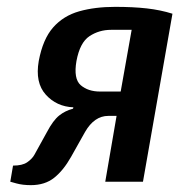

<svg xmlns="http://www.w3.org/2000/svg" viewBox="-20 -530 523 560"><path d="M70 10Q46 10 28 5Q10 0 10 0L18 -47Q45 -47 59 -56.5Q73 -66 80 -78L117 -145Q135 -179 152.5 -193Q170 -207 193 -213L194 -217Q145 -219 113.5 -254Q82 -289 93 -352Q105 -416 135 -450Q165 -484 211 -497Q257 -510 316 -510Q368 -510 408 -505.5Q448 -501 483 -490L397 0H287L320 -192H296Q255 -192 228 -145L187 -72Q165 -33 138 -11.5Q111 10 70 10ZM272 -263H332L364 -443H304Q269 -443 241 -424.5Q213 -406 203 -352Q194 -300 215.5 -281.5Q237 -263 272 -263Z"/></svg>

Font: Cuprum SemiBold
Style: Italic
Weight: 600
Italic angle: -10°
Version: Version 3.000